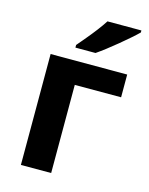

<svg xmlns="http://www.w3.org/2000/svg" viewBox="-115 -839 709 913"><g transform="rotate(15 239.0 -383.0)"><path d="M455 -546V-434H227V0H78V-546ZM466 -766V-756Q452 -742 429 -722Q406 -702 379.5 -680Q353 -658 327.5 -638.5Q302 -619 283 -606H184V-619Q200 -638 221.5 -663.5Q243 -689 264 -716.5Q285 -744 299 -766Z"/></g></svg>

Font: Noto IKEA Simplified Chinese
Style: Bold
Weight: 700
Designer: Monotype Design Team
Foundry: Monotype Imaging Inc.
Version: Version 1.100